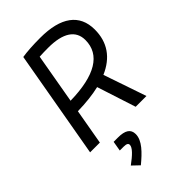

<svg xmlns="http://www.w3.org/2000/svg" viewBox="-288 -796 1161 1161"><g transform="rotate(-45 293.0 -215.0)"><path d="M26.9 0H110.4L150.4 -228C220.7 -229.5 282.7 -236.3 335.9 -249L416.5 0H508.8L415 -274.4C519 -319.3 572.3 -397 572.3 -504.9C572.3 -635.3 480 -703.1 303.7 -703.1C241.2 -703.1 188 -699.7 148.9 -693.4ZM164.1 -304.2 220.2 -624.5C243.7 -626 268.6 -626.5 295.4 -626.5C421.4 -626.5 487.3 -583 487.3 -500.5C487.3 -375 376.5 -308.1 164.1 -304.2ZM188.5 272.5C248 223.1 300.3 172.4 300.3 117.2C300.3 74.7 270.5 55.7 209 55.7H172.4L161.6 119.1H194.8C218.3 119.1 229 125 229 137.7C229 161.1 196.3 192.4 144.5 230.5Z"/></g></svg>

Font: Cascadia Code SemiLight
Style: Italic
Weight: 350
Italic angle: -10°
Monospace: yes
Designer: Aaron Bell
Foundry: Saja Typeworks
Version: Version 2404.023